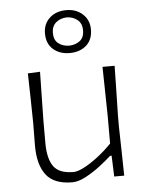

<svg xmlns="http://www.w3.org/2000/svg" viewBox="-54 -806 662 861"><g transform="rotate(-5 276.5 -376.0)"><path d="M237 9.5Q155 9.5 119.5 -36.5Q84 -82.5 84 -168.5Q84 -200.5 84.5 -224.8Q85 -249 85 -271Q84 -334 83 -386.5Q82 -439 80.5 -494.5L135.5 -497Q134.5 -440.5 133.5 -387.8Q132.5 -335 131.5 -273.5V-176.5Q131.5 -107 156.2 -71.5Q181 -36 246.5 -36Q264.5 -36 293.2 -50.8Q322 -65.5 355.5 -91Q389 -116.5 420.5 -149V-273.5Q419.5 -334.5 418.5 -386.8Q417.5 -439 416.5 -494.5H471Q470 -438 469 -386Q468 -334 466.5 -271V-220.5Q468 -159.5 469 -107.8Q470 -56 471 0H426L422.5 -94H415.5Q394.5 -74.5 362.8 -50.2Q331 -26 297.5 -8.2Q264 9.5 237 9.5ZM275.5 -569Q230.5 -569 201.5 -594.5Q172.5 -620 172.5 -666Q172.5 -709 201.5 -735.5Q230.5 -762 276.5 -762Q321.5 -762 350.5 -735.2Q379.5 -708.5 379.5 -666Q379.5 -620 350.5 -594.5Q321.5 -569 275.5 -569ZM275.5 -602Q305 -603 324.5 -618.2Q344 -633.5 344 -665.5Q344 -695.5 324.8 -712Q305.5 -728.5 276.5 -729.5Q247 -728.5 227.5 -712Q208 -695.5 208 -665.5Q208 -633.5 227.2 -618.2Q246.5 -603 275.5 -602Z"/></g></svg>

Font: Commissioner Loud ExtraLight
Style: Regular
Weight: 200
Designer: Kostas Bartsokas
Foundry: Kostas Bartsokas
Version: Version 1.000; ttfautohint (v1.8.3)